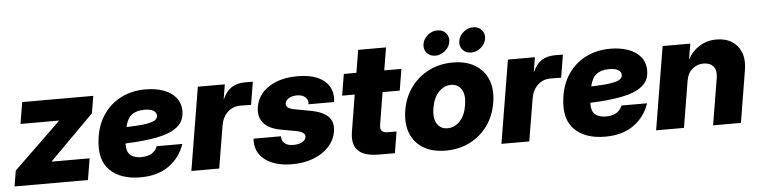

<svg xmlns="http://www.w3.org/2000/svg" viewBox="-45 -954 4692 1187"><g transform="rotate(-5 2300.5 -360.0)"><path d="M4.9 0 21 -97.2 313.5 -379.9 314 -381.8H75.2L97.2 -515.6H538.6L520.5 -408.7L247.6 -134.8L247.1 -132.8H482.4L460.4 0Z M785.6 11.7Q662.6 11.7 596.4 -53.5Q530.3 -118.7 547.9 -248Q559.1 -335 602.1 -397.5Q645 -460 712.2 -493.7Q779.3 -527.3 863.3 -527.3Q923.3 -527.3 972.2 -510.5Q1021 -493.7 1050 -459.2Q1079.1 -424.8 1079.1 -373Q1079.1 -311.5 1034.9 -276.4Q990.7 -241.2 908.4 -225.1Q826.2 -209 711.9 -205.1Q711.4 -201.7 711.4 -198.7Q711.4 -149.9 736.1 -131.1Q760.7 -112.3 799.8 -112.3Q842.8 -112.3 867.7 -128.7Q892.6 -145 901.9 -171.4H1061Q1033.2 -88.9 963.6 -38.6Q894 11.7 785.6 11.7ZM726.1 -305.2Q806.6 -307.6 848.6 -314.5Q890.6 -321.3 905.5 -332.5Q920.4 -343.8 920.4 -359.9Q920.4 -379.9 900.9 -391.1Q881.3 -402.3 846.2 -402.3Q795.9 -402.3 766.8 -380.1Q737.8 -357.9 726.1 -305.2Z M1102.1 0 1187.5 -515.6H1355L1339.8 -424.3H1340.8Q1363.3 -474.1 1397 -495.6Q1430.7 -517.1 1482.4 -517.1Q1496.1 -517.1 1507.1 -516.8Q1518.1 -516.6 1528.8 -516.6L1505.4 -375Q1496.1 -375.5 1476.3 -375.7Q1456.5 -376 1438 -376Q1393.1 -376 1360.1 -345.7Q1327.1 -315.4 1318.4 -261.2L1274.9 0Z M2018.6 -347.7H1859.9Q1863.8 -373.5 1845.2 -391.1Q1826.7 -408.7 1794.4 -408.7Q1762.2 -408.7 1742.4 -396.5Q1722.7 -384.3 1719.7 -366.2Q1714.4 -335.4 1767.1 -325.2L1868.7 -306.2Q1946.3 -292 1978.8 -257.8Q2011.2 -223.6 2001.5 -166Q1992.7 -112.8 1955.3 -72.5Q1918 -32.2 1859.4 -9.8Q1800.8 12.7 1728 12.7Q1619.1 12.7 1557.6 -35.4Q1496.1 -83.5 1502.4 -165.5H1672.9Q1671.9 -138.2 1690.2 -121.8Q1708.5 -105.5 1744.6 -105.5Q1778.3 -105.5 1799.3 -117.2Q1820.3 -128.9 1823.2 -147.5Q1828.6 -178.2 1768.6 -189.5L1677.2 -206.1Q1603 -219.2 1569.6 -257.8Q1536.1 -296.4 1545.9 -357.9Q1558.6 -435.1 1628.4 -480.7Q1698.2 -526.4 1807.6 -526.4Q1917 -526.4 1973.4 -478.3Q2029.8 -430.2 2018.6 -347.7Z M2450.7 -515.6 2428.7 -382.8H2322.3L2290 -186.5Q2285.2 -157.7 2295.4 -145.3Q2305.7 -132.8 2335.4 -132.8H2387.2L2365.2 0H2269Q2175.8 0 2137.5 -38.3Q2099.1 -76.7 2112.3 -156.7L2149.4 -382.8H2071.3L2093.3 -515.6H2171.4L2194.8 -656.2H2367.7L2344.2 -515.6Z M2680.7 11.7Q2599.6 11.7 2543.5 -21.5Q2487.3 -54.7 2463.1 -115.2Q2439 -175.8 2452.1 -257.8Q2465.8 -339.4 2510.3 -399.9Q2554.7 -460.4 2621.8 -493.9Q2689 -527.3 2770 -527.3Q2851.6 -527.3 2907.5 -493.9Q2963.4 -460.4 2987.5 -399.9Q3011.7 -339.4 2998 -257.8Q2984.4 -175.8 2940.2 -115.2Q2896 -54.7 2829.1 -21.5Q2762.2 11.7 2680.7 11.7ZM2703.6 -125Q2746.1 -125 2779.5 -159.2Q2813 -193.4 2823.2 -257.8Q2834 -321.8 2811.8 -356.2Q2789.6 -390.6 2747.1 -390.6Q2704.6 -390.6 2671.1 -356.2Q2637.7 -321.8 2627 -257.8Q2616.2 -193.4 2638.7 -159.2Q2661.1 -125 2703.6 -125ZM2889.2 -578.6Q2856.4 -578.6 2836.7 -601.3Q2816.9 -624 2822.3 -656.2Q2827.1 -688 2854.5 -710.7Q2881.8 -733.4 2915 -733.4Q2948.2 -733.4 2967.8 -710.7Q2987.3 -688 2982.4 -656.2Q2977.1 -624 2949.7 -601.3Q2922.4 -578.6 2889.2 -578.6ZM2667.5 -578.6Q2634.3 -578.6 2614.5 -601.3Q2594.7 -624 2600.1 -656.2Q2605 -688 2632.3 -710.7Q2659.7 -733.4 2692.9 -733.4Q2726.1 -733.4 2745.6 -710.7Q2765.1 -688 2760.3 -656.2Q2754.9 -624 2727.5 -601.3Q2700.2 -578.6 2667.5 -578.6Z M3026.4 0 3111.8 -515.6H3279.3L3264.2 -424.3H3265.1Q3287.6 -474.1 3321.3 -495.6Q3355 -517.1 3406.7 -517.1Q3420.4 -517.1 3431.4 -516.8Q3442.4 -516.6 3453.1 -516.6L3429.7 -375Q3420.4 -375.5 3400.6 -375.7Q3380.9 -376 3362.3 -376Q3317.4 -376 3284.4 -345.7Q3251.5 -315.4 3242.7 -261.2L3199.2 0Z M3669.9 11.7Q3546.9 11.7 3480.7 -53.5Q3414.6 -118.7 3432.1 -248Q3443.4 -335 3486.3 -397.5Q3529.3 -460 3596.4 -493.7Q3663.6 -527.3 3747.6 -527.3Q3807.6 -527.3 3856.4 -510.5Q3905.3 -493.7 3934.3 -459.2Q3963.4 -424.8 3963.4 -373Q3963.4 -311.5 3919.2 -276.4Q3875 -241.2 3792.7 -225.1Q3710.4 -209 3596.2 -205.1Q3595.7 -201.7 3595.7 -198.7Q3595.7 -149.9 3620.4 -131.1Q3645 -112.3 3684.1 -112.3Q3727.1 -112.3 3752 -128.7Q3776.9 -145 3786.1 -171.4H3945.3Q3917.5 -88.9 3847.9 -38.6Q3778.3 11.7 3669.9 11.7ZM3610.4 -305.2Q3690.9 -307.6 3732.9 -314.5Q3774.9 -321.3 3789.8 -332.5Q3804.7 -343.8 3804.7 -359.9Q3804.7 -379.9 3785.2 -391.1Q3765.6 -402.3 3730.5 -402.3Q3680.2 -402.3 3651.1 -380.1Q3622.1 -357.9 3610.4 -305.2Z M4207 -288.6 4159.2 0H3986.3L4071.8 -515.6H4243.7L4227.1 -418L4229 -420.9Q4254.9 -469.2 4301.3 -498Q4347.7 -526.9 4407.2 -526.9Q4463.4 -526.9 4502.7 -501.5Q4542 -476.1 4559.1 -430.4Q4576.2 -384.8 4565.9 -324.2L4512.7 0H4339.8L4388.2 -291Q4395.5 -335.9 4375.2 -360.8Q4355 -385.7 4314 -385.7Q4274.4 -385.7 4244.6 -360.8Q4214.8 -335.9 4207 -288.6Z"/></g></svg>

Font: Inter Display Extra Bold
Style: Italic
Weight: 800
Italic angle: -9.39999°
Designer: Rasmus Andersson
Foundry: rsms
Version: Version 4.000;git-4fc901f